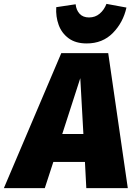

<svg xmlns="http://www.w3.org/2000/svg" viewBox="-83 -970 692 990"><path d="M355 -135H192L148 0H-63L233 -696H475L576 0H362ZM347 -279 331 -567 238 -279ZM207 -933 307 -948Q310 -918 327.5 -899Q345 -880 376 -880Q408 -880 431 -899.5Q454 -919 466 -950L569 -931Q552 -854 499 -800Q446 -746 364 -746Q307 -746 271 -772.5Q235 -799 219.5 -841.5Q204 -884 207 -933Z"/></svg>

Font: FiraGO Heavy
Style: Italic
Weight: 900
Italic angle: -8°
Designer: bBox Type GmbH
Foundry: bBox Type GmbH
Version: Version 1.001